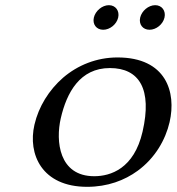

<svg xmlns="http://www.w3.org/2000/svg" viewBox="-20 -712 683 742"><path d="M342.7 -644C336.7 -618 352.8 -597 378.8 -597C404.8 -597 430.7 -618 436.7 -644C442.7 -670 426.8 -692 400.8 -692C374.8 -692 348.7 -670 342.7 -644ZM521.7 -644C515.7 -618 531.8 -597 557.8 -597C583.8 -597 609.7 -618 615.7 -644C621.7 -670 605.8 -692 579.8 -692C553.8 -692 527.7 -670 521.7 -644ZM113.1 -230C86.8 -116 141.7 10 316.7 10C395.7 10 461.5 -15 512 -52C579.3 -101 619.7 -172 635.4 -240C662.2 -356 622.1 -490 434.1 -490C353.1 -490 280.2 -460 224.1 -412C169 -364 129.3 -300 113.1 -230ZM404.7 -449C518.7 -449 568.7 -367 530.9 -203C497.9 -60 407.2 -31 344.2 -31C207.2 -31 194.6 -167 214.9 -255C237.7 -354 288.6 -449 404.7 -449Z"/></svg>

Font: Linux Libertine Mono O
Style: Mono Oblique
Weight: 400
Italic angle: -13°
Designer: Philipp H. Poll
Foundry: Philipp H. Poll
Version: Version 5.1.7